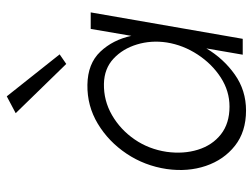

<svg xmlns="http://www.w3.org/2000/svg" viewBox="-112 -642 764 581"><g transform="rotate(-90 270.5 -352.0)"><path d="M49 -230Q40 -166 58.5 -111.5Q77 -57 119.5 -23.5Q162 10 226 10Q287 10 335 -24Q383 -58 414 -110L395 0H443L523 -460H473L452 -337Q440 -393 404 -431Q368 -469 304 -470Q240 -471 186 -438.5Q132 -406 95.5 -351.5Q59 -297 49 -230ZM101 -230Q109 -284 138.5 -327Q168 -370 212 -395.5Q256 -421 307 -420Q353 -419 383 -391Q413 -363 426 -320Q439 -277 432 -230Q424 -180 395.5 -136.5Q367 -93 326 -66.5Q285 -40 238 -40Q187 -40 154 -66Q121 -92 107.5 -135.5Q94 -179 101 -230ZM218 -687 367 -534 396 -554 269 -714Z"/></g></svg>

Font: Jost* 300 Light Italic
Style: Italic
Weight: 300
Italic angle: -10°
Version: Version 3.200; ttfautohint (v0.97) -l 8 -r 50 -G 200 -x 14 -